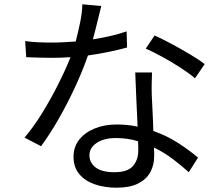

<svg xmlns="http://www.w3.org/2000/svg" viewBox="-20 -822 1040 893"><path d="M451 -794Q444 -767 434 -725Q424 -683 412 -639Q451 -645 491 -654Q531 -663 569 -676L571 -601Q531 -590 485 -580.5Q439 -571 389 -564Q365 -494 329 -416.5Q293 -339 252 -267.5Q211 -196 171 -142L94 -182Q136 -231 176 -296Q216 -361 250.5 -429.5Q285 -498 308 -556Q263 -553 219 -553Q191 -553 161 -554Q131 -555 102 -556L97 -631Q125 -627 156.5 -625.5Q188 -624 219 -624Q246 -624 274.5 -625.5Q303 -627 332 -629Q343 -671 352.5 -716.5Q362 -762 363 -802ZM396 -100Q396 -65 425 -43Q454 -21 512 -21Q574 -21 598.5 -50Q623 -79 623 -120Q623 -130 623 -141Q623 -152 622 -165Q574 -180 519 -180Q464 -180 430 -157.5Q396 -135 396 -100ZM687 -485Q686 -454 685.5 -429Q685 -404 686 -377Q687 -349 689.5 -304.5Q692 -260 693 -213Q758 -190 810 -156Q862 -122 901 -89L858 -21Q826 -50 785.5 -81Q745 -112 696 -136Q697 -124 697 -113.5Q697 -103 697 -94Q697 -54 679 -21Q661 12 622.5 31.5Q584 51 522 51Q467 51 421.5 35.5Q376 20 349 -12Q322 -44 322 -93Q322 -139 348.5 -172.5Q375 -206 420.5 -224.5Q466 -243 522 -243Q548 -243 572.5 -240.5Q597 -238 620 -233Q617 -295 614 -363.5Q611 -432 609 -485ZM887 -458Q860 -481 819 -507.5Q778 -534 735 -557.5Q692 -581 658 -596L699 -657Q735 -641 780.5 -616.5Q826 -592 867.5 -567Q909 -542 932 -524Z"/></svg>

Font: Source Han Sans SC
Style: Regular
Weight: 400
Designer: Ryoko NISHIZUKA 西塚涼子 (kana, bopomofo & ideographs); Paul D. Hunt (Latin, Greek & Cyrillic); Sandoll Communications 산돌커뮤니
Foundry: Adobe
Version: Version 2.002;hotconv 1.0.116;makeotfexe 2.5.65601; ttfautoh